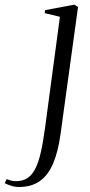

<svg xmlns="http://www.w3.org/2000/svg" viewBox="-145 -532 376 806"><path d="M109 32Q98.5 107.5 77 156.5Q55.5 205.5 20.5 229.2Q-14.5 253 -65 253Q-82 253 -97.8 248Q-113.5 243 -125 237L-117.5 220Q-110 223 -99.2 225.8Q-88.5 228.5 -78 228.5Q-50 228.5 -30.5 216Q-11 203.5 2.8 177Q16.5 150.5 26.2 108Q36 65.5 44 5.5L106.5 -461.5L42.5 -477L44.5 -489.5L167 -512.5L182.5 -502.5Z"/></svg>

Font: Merriweather 144pt Light
Style: Italic
Weight: 300
Italic angle: -7.8°
Version: Version 2.101